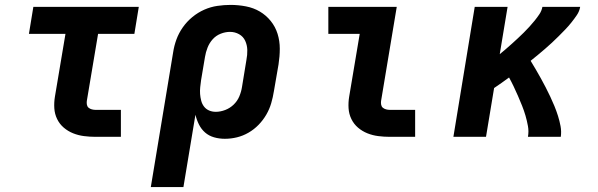

<svg xmlns="http://www.w3.org/2000/svg" viewBox="-20 -558 2440 783"><path d="M369 0Q346 0 322.5 -3Q299 -6 278 -14.5Q257 -23 240 -37.5Q223 -52 213 -72.5Q203 -93 201.5 -116.5Q200 -140 204 -164L247 -420H98L116 -530H546L528 -420H380L334 -146Q333 -138 334.5 -130.5Q336 -123 341.5 -118.5Q347 -114 354.5 -112Q362 -110 369 -110H473V0Z M595 205 686 -344Q690 -371 699.5 -397Q709 -423 725.5 -446.5Q742 -470 764.5 -488.5Q787 -507 813 -518.5Q839 -530 866.5 -534Q894 -538 920 -538Q952 -538 983 -532Q1014 -526 1039.5 -511Q1065 -496 1084 -472.5Q1103 -449 1112 -420Q1121 -391 1121 -359.5Q1121 -328 1116 -296L1097 -186Q1093 -161 1086 -137Q1079 -113 1066 -90.5Q1053 -68 1034.5 -49Q1016 -30 993.5 -17Q971 -4 946.5 2Q922 8 897 8Q874 8 853 2Q832 -4 816.5 -17.5Q801 -31 791.5 -50Q782 -69 777 -90L728 205ZM860 -102Q879 -102 898.5 -109.5Q918 -117 933 -131.5Q948 -146 956 -165Q964 -184 967 -204L985 -314Q989 -334 988.5 -354Q988 -374 980 -391.5Q972 -409 955 -418.5Q938 -428 918 -428Q899 -428 880 -420.5Q861 -413 847.5 -398Q834 -383 826.5 -364Q819 -345 816 -326L800 -231Q798 -217 796.5 -202.5Q795 -188 796 -174.5Q797 -161 800.5 -147.5Q804 -134 812 -123.5Q820 -113 832.5 -107.5Q845 -102 860 -102Z M1569 0Q1546 0 1522.5 -3Q1499 -6 1478 -14.5Q1457 -23 1440 -37.5Q1423 -52 1413 -72.5Q1403 -93 1401.5 -116.5Q1400 -140 1404 -164L1447 -420H1319V-530H1598L1534 -146Q1533 -138 1534.5 -130.5Q1536 -123 1541.5 -118.5Q1547 -114 1554.5 -112Q1562 -110 1569 -110H1673V0Z M1829 0 1916 -530H2050L2018 -337Q2030 -347 2043 -358Q2056 -369 2068 -380Q2080 -391 2092 -402Q2104 -413 2116 -425Q2128 -437 2139 -449Q2150 -461 2160.5 -474Q2171 -487 2180 -500.5Q2189 -514 2192 -530H2346Q2343 -512 2332.5 -496.5Q2322 -481 2310 -466Q2298 -451 2285 -437.5Q2272 -424 2258.5 -410.5Q2245 -397 2231 -384Q2217 -371 2202.5 -358.5Q2188 -346 2173.5 -334Q2159 -322 2144 -310Q2155 -292 2165.5 -274Q2176 -256 2186 -238Q2196 -220 2205.5 -201.5Q2215 -183 2224 -164Q2233 -145 2241 -125.5Q2249 -106 2255.5 -85.5Q2262 -65 2266 -43.5Q2270 -22 2267 0H2133Q2137 -22 2133 -44Q2129 -66 2123 -86.5Q2117 -107 2109 -127Q2101 -147 2092.5 -166.5Q2084 -186 2075 -205Q2066 -224 2056 -242Q2041 -231 2025.5 -220Q2010 -209 1995 -199L1962 0Z"/></svg>

Font: Iosevka Curly Slab XBdEx
Style: Italic
Weight: 800
Width: 7
Italic angle: -9°
Monospace: yes
Designer: Belleve Invis
Foundry: Belleve Invis
Version: Version 11.1.0; ttfautohint (v1.8.3)